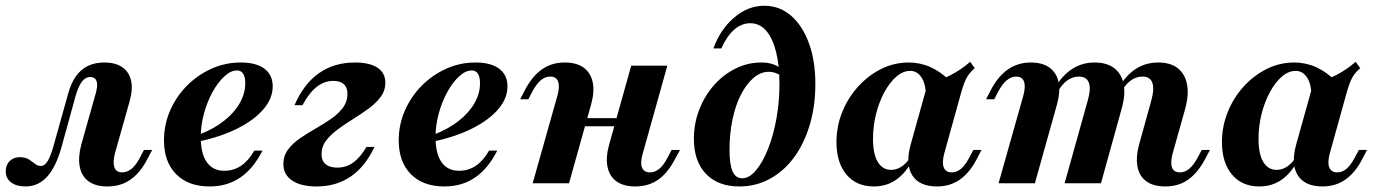

<svg xmlns="http://www.w3.org/2000/svg" viewBox="-51 -651 4882 682"><path d="M39.5 11.3Q7.3 11.3 -11.7 -3.2Q-30.6 -17.7 -30.6 -42.7Q-30.6 -65.3 -16.5 -79Q-2.4 -92.7 19.4 -92.7Q38.7 -92.7 50.8 -85.1Q62.9 -77.4 73 -69.4Q83.1 -61.3 94.4 -61.3Q103.2 -61.3 111.3 -69.8Q119.4 -78.2 126.2 -94.4Q133.1 -110.5 139.5 -133.9L191.1 -318.5Q201.6 -356.5 219 -380.6Q236.3 -404.8 261.3 -416.9Q286.3 -429 319.4 -429Q358.9 -429 383.1 -412.5Q407.3 -396 414.5 -364.9Q421.8 -333.9 408.9 -289.5L357.3 -106.5Q349.2 -75 355.2 -56.9Q361.3 -38.7 383.1 -38.7Q400.8 -38.7 416.5 -51.6Q432.3 -64.5 446 -91.1L460.5 -118.5H489.5L471.8 -84.7Q455.6 -53.2 434.7 -31.9Q413.7 -10.5 388.3 0.4Q362.9 11.3 330.6 11.3Q288.7 11.3 263.7 -6.9Q238.7 -25 232.3 -58.9Q225.8 -92.7 237.9 -137.9L289.5 -321Q294.4 -338.7 294 -351.2Q293.5 -363.7 287.5 -370.6Q281.5 -377.4 270.2 -377.4Q258.9 -377.4 249.6 -370.6Q240.3 -363.7 232.7 -349.6Q225 -335.5 218.5 -313.7L168.5 -132.3Q158.9 -96.8 146.4 -70.2Q133.9 -43.5 118.1 -25.4Q102.4 -7.3 82.7 2Q62.9 11.3 39.5 11.3Z M693.5 11.3Q617.7 11.3 574.6 -32.3Q531.5 -75.8 531.5 -152.4Q531.5 -208.1 553.2 -258.1Q575 -308.1 612.9 -346.4Q650.8 -384.7 700 -406.9Q749.2 -429 804 -429Q858.9 -429 888.3 -406.9Q917.7 -384.7 917.7 -344.4Q917.7 -301.6 885.1 -263.3Q852.4 -225 793.5 -195.2Q734.7 -165.3 654.8 -148.4L655.6 -172.6Q708.1 -192.7 744.8 -221.8Q781.5 -250.8 800.8 -285.1Q820.2 -319.4 820.2 -354.8Q820.2 -378.2 812.5 -389.5Q804.8 -400.8 791.1 -400.8Q768.5 -400.8 745.6 -379.4Q722.6 -358.1 703.6 -323.4Q684.7 -288.7 673.4 -247.2Q662.1 -205.6 662.1 -164.5Q662.1 -105.6 683.5 -75Q704.8 -44.4 746 -44.4Q779 -44.4 805.2 -62.1Q831.5 -79.8 852.4 -116.1H881.5Q849.2 -52.4 802.8 -20.6Q756.5 11.3 693.5 11.3Z M1074.2 11.3Q1017.7 11.3 986.7 -9.7Q955.6 -30.6 955.6 -68.5Q955.6 -97.6 972.2 -119.8Q988.7 -141.9 1014.5 -159.7Q1040.3 -177.4 1069.4 -194Q1098.4 -210.5 1124.2 -228.2Q1150 -246 1166.5 -267.7Q1183.1 -289.5 1183.1 -317.7Q1183.1 -340.3 1170.2 -352Q1157.3 -363.7 1133.1 -363.7Q1100.8 -363.7 1073.8 -342.3Q1046.8 -321 1023.4 -277.4H995.2Q1027.4 -352.4 1081.5 -390.7Q1135.5 -429 1209.7 -429Q1262.1 -429 1289.9 -410.5Q1317.7 -391.9 1317.7 -357.3Q1317.7 -329 1301.2 -306.9Q1284.7 -284.7 1258.9 -265.7Q1233.1 -246.8 1204.4 -229Q1175.8 -211.3 1150 -192.3Q1124.2 -173.4 1107.7 -152Q1091.1 -130.6 1091.1 -103.2Q1091.1 -79.8 1105.6 -67.7Q1120.2 -55.6 1146.8 -55.6Q1178.2 -55.6 1203.2 -73.4Q1228.2 -91.1 1250.8 -129H1279Q1246.8 -59.7 1195.2 -24.2Q1143.5 11.3 1074.2 11.3Z M1527.4 11.3Q1451.6 11.3 1408.5 -32.3Q1365.3 -75.8 1365.3 -152.4Q1365.3 -208.1 1387.1 -258.1Q1408.9 -308.1 1446.8 -346.4Q1484.7 -384.7 1533.9 -406.9Q1583.1 -429 1637.9 -429Q1692.7 -429 1722.2 -406.9Q1751.6 -384.7 1751.6 -344.4Q1751.6 -301.6 1719 -263.3Q1686.3 -225 1627.4 -195.2Q1568.5 -165.3 1488.7 -148.4L1489.5 -172.6Q1541.9 -192.7 1578.6 -221.8Q1615.3 -250.8 1634.7 -285.1Q1654 -319.4 1654 -354.8Q1654 -378.2 1646.4 -389.5Q1638.7 -400.8 1625 -400.8Q1602.4 -400.8 1579.4 -379.4Q1556.5 -358.1 1537.5 -323.4Q1518.5 -288.7 1507.3 -247.2Q1496 -205.6 1496 -164.5Q1496 -105.6 1517.3 -75Q1538.7 -44.4 1579.8 -44.4Q1612.9 -44.4 1639.1 -62.1Q1665.3 -79.8 1686.3 -116.1H1715.3Q1683.1 -52.4 1636.7 -20.6Q1590.3 11.3 1527.4 11.3Z M1841.1 0 1929 -311.3Q1937.9 -343.5 1931.5 -361.3Q1925 -379 1903.2 -379Q1885.5 -379 1870.2 -366.1Q1854.8 -353.2 1840.3 -326.6L1825.8 -298.4H1796.8L1814.5 -333.1Q1841.1 -382.3 1875.4 -405.6Q1909.7 -429 1954.8 -429Q1997.6 -429 2022.6 -410.5Q2047.6 -391.9 2054.4 -358.5Q2061.3 -325 2048.4 -279L1970.2 0ZM1965.3 -202.4 1973.4 -231.5H2200.8L2192.7 -202.4ZM2205.6 11.3Q2163.7 11.3 2138.7 -6.9Q2113.7 -25 2106.9 -58.5Q2100 -91.9 2112.9 -137.9L2191.1 -417.7H2319.4L2232.3 -106.5Q2222.6 -73.4 2229.4 -56Q2236.3 -38.7 2258.1 -38.7Q2275.8 -38.7 2291.1 -51.6Q2306.5 -64.5 2320.2 -91.1L2334.7 -118.5H2364.5L2346 -84.7Q2320.2 -35.5 2285.9 -12.1Q2251.6 11.3 2205.6 11.3Z M2575 11.3Q2499.2 11.3 2456.5 -33.5Q2413.7 -78.2 2413.7 -158.1Q2413.7 -212.1 2432.7 -261.3Q2451.6 -310.5 2484.7 -348Q2517.7 -385.5 2561.3 -407.3Q2604.8 -429 2653.2 -429Q2695.2 -429 2721 -408.9V-382.3Q2713.7 -388.7 2702.8 -392.3Q2691.9 -396 2679.8 -396Q2650.8 -396 2625.4 -374.2Q2600 -352.4 2580.6 -314.5Q2561.3 -276.6 2550.8 -226.2Q2540.3 -175.8 2540.3 -119.4Q2540.3 -66.9 2551.2 -42.3Q2562.1 -17.7 2585.5 -17.7Q2610.5 -17.7 2634.3 -46Q2658.1 -74.2 2677 -121.8Q2696 -169.4 2706.9 -229.4Q2717.7 -289.5 2717.7 -353.2Q2717.7 -420.2 2705.2 -468.5Q2692.7 -516.9 2669.8 -542.7Q2646.8 -568.5 2613.7 -568.5Q2583.1 -568.5 2556.9 -545.6Q2530.6 -522.6 2511.3 -479H2483.1Q2508.1 -547.6 2557.3 -589.1Q2606.5 -630.6 2663.7 -630.6Q2717.7 -630.6 2758.5 -595.6Q2799.2 -560.5 2822.2 -498Q2845.2 -435.5 2845.2 -352.4Q2845.2 -273.4 2825 -206.5Q2804.8 -139.5 2769 -91.1Q2733.1 -42.7 2683.5 -15.7Q2633.9 11.3 2575 11.3Z M3053.2 11.3Q2991.1 11.3 2955.6 -31Q2920.2 -73.4 2920.2 -146Q2920.2 -202.4 2940.7 -253.2Q2961.3 -304 2997.2 -343.5Q3033.1 -383.1 3079 -406Q3125 -429 3176.6 -429Q3217.7 -429 3254.4 -412.5Q3291.1 -396 3323.4 -363.7L3237.9 -312.9Q3237.1 -354 3221.8 -376.6Q3206.5 -399.2 3182.3 -399.2Q3156.5 -399.2 3133.1 -379Q3109.7 -358.9 3090.7 -324.2Q3071.8 -289.5 3060.9 -246.4Q3050 -203.2 3050 -157.3Q3050 -104 3066.9 -75.8Q3083.9 -47.6 3114.5 -47.6Q3133.9 -47.6 3151.6 -59.3Q3169.4 -71 3184.7 -95.2L3193.5 -88.7Q3169.4 -39.5 3134.3 -14.1Q3099.2 11.3 3053.2 11.3ZM3277.4 11.3Q3214.5 11.3 3189.5 -28.2Q3164.5 -67.7 3183.9 -137.9L3243.5 -351.6Q3291.1 -366.1 3327.4 -385.1Q3363.7 -404 3395.2 -431.5L3411.3 -408.9Q3399.2 -398.4 3391.1 -387.9Q3383.1 -377.4 3377.4 -364.1Q3371.8 -350.8 3365.3 -329.8L3303.2 -106.5Q3294.4 -74.2 3301.2 -56.5Q3308.1 -38.7 3329.8 -38.7Q3341.9 -38.7 3352.8 -44.8Q3363.7 -50.8 3373.4 -62.5Q3383.1 -74.2 3391.9 -91.1L3406.5 -118.5H3435.5L3416.9 -83.1Q3400.8 -52.4 3380.2 -31.5Q3359.7 -10.5 3334.3 0.4Q3308.9 11.3 3277.4 11.3Z M4087.9 11.3Q4046 11.3 4021 -6.9Q3996 -25 3989.5 -58.9Q3983.1 -92.7 3995.2 -137.9L4038.7 -294.4Q4050 -336.3 4041.9 -357.7Q4033.9 -379 4007.3 -379Q3984.7 -379 3965.3 -364.9Q3946 -350.8 3930.6 -322.6L3921.8 -337.1Q3947.6 -383.1 3983.1 -406Q4018.5 -429 4062.9 -429Q4106.5 -429 4132.3 -408.9Q4158.1 -388.7 4165.3 -352Q4172.6 -315.3 4158.9 -264.5L4114.5 -106.5Q4105.6 -73.4 4112.1 -56Q4118.5 -38.7 4140.3 -38.7Q4158.1 -38.7 4173.4 -51.6Q4188.7 -64.5 4203.2 -91.1L4217.7 -118.5H4246.8L4229 -84.7Q4212.1 -53.2 4191.5 -31.9Q4171 -10.5 4145.6 0.4Q4120.2 11.3 4087.9 11.3ZM3496 0 3583.9 -311.3Q3592.7 -343.5 3586.3 -361.3Q3579.8 -379 3558.1 -379Q3541.1 -379 3525.4 -366.1Q3509.7 -353.2 3495.2 -326.6L3480.6 -298.4H3451.6L3469.4 -333.1Q3486.3 -364.5 3506.9 -385.5Q3527.4 -406.5 3553.2 -417.7Q3579 -429 3609.7 -429Q3652.4 -429 3677.4 -410.5Q3702.4 -391.9 3709.3 -358.5Q3716.1 -325 3703.2 -279L3625 0ZM3730.6 0 3812.9 -294.4Q3825 -336.3 3816.5 -357.7Q3808.1 -379 3781.5 -379Q3758.9 -379 3739.5 -364.9Q3720.2 -350.8 3704.8 -322.6L3695.2 -337.1Q3721.8 -383.1 3757.3 -406Q3792.7 -429 3837.1 -429Q3880.6 -429 3906.9 -408.9Q3933.1 -388.7 3940.3 -352Q3947.6 -315.3 3933.1 -264.5L3859.7 0Z M4422.6 11.3Q4360.5 11.3 4325 -31Q4289.5 -73.4 4289.5 -146Q4289.5 -202.4 4310.1 -253.2Q4330.6 -304 4366.5 -343.5Q4402.4 -383.1 4448.4 -406Q4494.4 -429 4546 -429Q4587.1 -429 4623.8 -412.5Q4660.5 -396 4692.7 -363.7L4607.3 -312.9Q4606.5 -354 4591.1 -376.6Q4575.8 -399.2 4551.6 -399.2Q4525.8 -399.2 4502.4 -379Q4479 -358.9 4460.1 -324.2Q4441.1 -289.5 4430.2 -246.4Q4419.4 -203.2 4419.4 -157.3Q4419.4 -104 4436.3 -75.8Q4453.2 -47.6 4483.9 -47.6Q4503.2 -47.6 4521 -59.3Q4538.7 -71 4554 -95.2L4562.9 -88.7Q4538.7 -39.5 4503.6 -14.1Q4468.5 11.3 4422.6 11.3ZM4646.8 11.3Q4583.9 11.3 4558.9 -28.2Q4533.9 -67.7 4553.2 -137.9L4612.9 -351.6Q4660.5 -366.1 4696.8 -385.1Q4733.1 -404 4764.5 -431.5L4780.6 -408.9Q4768.5 -398.4 4760.5 -387.9Q4752.4 -377.4 4746.8 -364.1Q4741.1 -350.8 4734.7 -329.8L4672.6 -106.5Q4663.7 -74.2 4670.6 -56.5Q4677.4 -38.7 4699.2 -38.7Q4711.3 -38.7 4722.2 -44.8Q4733.1 -50.8 4742.7 -62.5Q4752.4 -74.2 4761.3 -91.1L4775.8 -118.5H4804.8L4786.3 -83.1Q4770.2 -52.4 4749.6 -31.5Q4729 -10.5 4703.6 0.4Q4678.2 11.3 4646.8 11.3Z"/></svg>

Font: Playfair 5pt SemiExpanded Light ExtraBold
Style: Italic
Weight: 800
Italic angle: -15.6°
Version: Version 2.001;gftools[0.9.30]